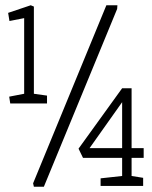

<svg xmlns="http://www.w3.org/2000/svg" viewBox="-20 -711 577 731"><path d="M19 -317 15 -343 72 -354V-642L16 -631L11 -662L97 -691L109 -686V-354L159 -347V-317ZM363 -3V-32L445 -41V-110H296L279 -145L445 -375H481V-147H527V-110H481V-41L525 -34V-3ZM321 -147H445V-322ZM109 0 106 -13 385 -691H427L426 -677L147 0Z"/></svg>

Font: Kreon Light
Style: Regular
Weight: 300
Designer: Julia Petretta
Foundry: Julia Petretta and Eli Heuer
Version: Version 2.002